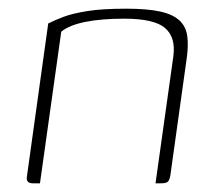

<svg xmlns="http://www.w3.org/2000/svg" viewBox="-20 -422 500 442"><path d="M56 0Q39 0 42 -16L91 -368Q107 -376 127 -383.5Q147 -391 181 -396.5Q215 -402 271 -402Q319 -402 348.5 -395.5Q378 -389 393 -375Q408 -361 411 -339.5Q414 -318 410 -289L372 -17Q371 -12 369 -7.5Q367 -3 362.5 -1.5Q358 0 351 0H338L379 -292Q385 -336 360 -357.5Q335 -379 266 -379Q213 -379 176 -371.5Q139 -364 121 -349L72 0Z"/></svg>

Font: Genos Thin ExtraLight
Style: Italic
Weight: 250
Italic angle: -8°
Version: Version 1.010